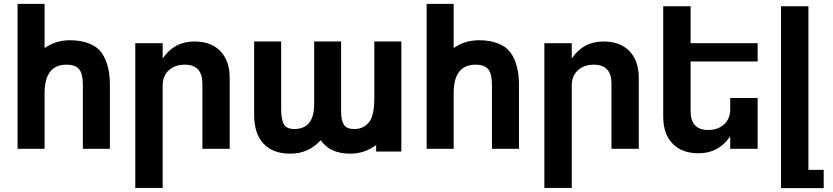

<svg xmlns="http://www.w3.org/2000/svg" viewBox="-20 -761 4263 982"><path d="M403.8 -329.1Q403.8 -382.3 385.3 -406.2Q366.7 -430.2 319.8 -430.2Q208 -430.2 208 -284.2V0H69.8V-741.2H208V-515.1Q264.6 -555.2 337.9 -555.2Q395 -555.2 437.5 -537.8Q480 -520.5 502 -487.8Q542 -427.7 542 -329.1V0H403.8Z M924.8 -430.2Q874.5 -430.2 843.3 -401.4Q812 -372.6 812 -324.2V200.2H671.9V-540H812V-461.9Q870.6 -548.8 974.1 -548.8Q1060.1 -548.8 1107.4 -499.3Q1154.8 -449.7 1154.8 -361.8V0H1015.1V-333Q1015.1 -430.2 924.8 -430.2Z M1724.6 -192.9Q1724.6 -145 1738.8 -123Q1752.9 -101.1 1791.5 -101.1Q1839.8 -101.1 1867.7 -136.2Q1894.5 -170.4 1894.5 -261.2V-548.8H2032.7V14.2H1903.8V-19Q1844.2 24.9 1771.5 24.9Q1667 24.9 1620.6 -43.9Q1557.6 24.9 1465.8 24.9Q1374.5 24.9 1327.1 -26.9Q1279.8 -78.6 1279.8 -173.8V-548.8H1418V-203.1Q1418 -151.4 1431.4 -126.2Q1444.8 -101.1 1484.9 -101.1Q1586.9 -101.1 1586.9 -229V-548.8H1724.6Z M2496.1 -329.1Q2496.1 -382.3 2477.5 -406.2Q2459 -430.2 2412.1 -430.2Q2300.3 -430.2 2300.3 -284.2V0H2162.1V-741.2H2300.3V-515.1Q2356.9 -555.2 2430.2 -555.2Q2487.3 -555.2 2529.8 -537.8Q2572.3 -520.5 2594.2 -487.8Q2634.3 -427.7 2634.3 -329.1V0H2496.1Z M3017.1 -430.2Q2966.8 -430.2 2935.5 -401.4Q2904.3 -372.6 2904.3 -324.2V200.2H2764.2V-540H2904.3V-461.9Q2962.9 -548.8 3066.4 -548.8Q3152.3 -548.8 3199.7 -499.3Q3247.1 -449.7 3247.1 -361.8V0H3107.4V-333Q3107.4 -430.2 3017.1 -430.2Z M3602.1 -96.2Q3652.3 -96.2 3683.6 -125Q3714.8 -153.8 3714.8 -202.1V-259.8H3855V0H3714.8V-64Q3656.2 22.9 3553.2 22.9Q3467.3 22.9 3419.7 -26.6Q3372.1 -76.2 3372.1 -164.1V-729H3512.2V-540H3855V-446.8H3512.2V-192.9Q3512.2 -96.2 3602.1 -96.2Z M4114.7 -729V107.9H4192.9V201.2H3974.6V-729Z"/></svg>

Font: Miedinger*
Style: Bold
Weight: 700
Version: Version 001.000